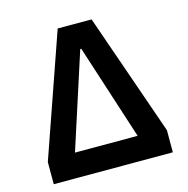

<svg xmlns="http://www.w3.org/2000/svg" viewBox="-103 -798 879 897"><g transform="rotate(-15 336.0 -349.0)"><path d="M48 0H624V-107L418 -698H254L48 -107ZM485 -117H182L331 -578H336Z"/></g></svg>

Font: Braiins Sans SemiBold
Style: Regular
Weight: 600
Designer: Mike Abbink, Paul van der Laan, Pieter van Rosmalen, Jiri Chlebus, Lubos Buracinsky
Foundry: Bold Monday, Sudetype
Version: Version 1.000;hotconv 1.0.109;makeotfexe 2.5.65596